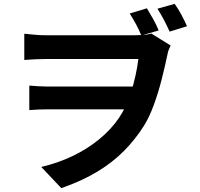

<svg xmlns="http://www.w3.org/2000/svg" viewBox="-20 -887 1040 996"><path d="M742 -844Q759 -816 775.5 -786.5Q792 -757 803 -729L713 -703Q701 -733 686 -760.5Q671 -788 653 -817ZM886 -867Q904 -842 921 -810.5Q938 -779 950 -751L860 -723Q846 -754 830.5 -783.5Q815 -813 797 -842ZM106 -712Q127 -710 157.5 -707Q188 -704 220 -704Q237 -704 272 -704Q307 -704 353.5 -704Q400 -704 450 -704Q500 -704 546 -704Q592 -704 626 -704Q660 -704 674 -704Q697 -704 721 -705.5Q745 -707 765 -713L865 -651Q860 -640 855.5 -629Q851 -618 849 -606Q836 -543 818.5 -474.5Q801 -406 778 -343Q755 -280 727 -235Q683 -165 624.5 -105.5Q566 -46 486.5 2.5Q407 51 298 89L194 -21Q280 -41 356.5 -77.5Q433 -114 494.5 -164.5Q556 -215 597 -275Q616 -303 632 -337.5Q648 -372 660.5 -411Q673 -450 682.5 -493Q692 -536 698 -581Q683 -581 647 -581Q611 -581 562.5 -581Q514 -581 461 -581Q408 -581 359.5 -581Q311 -581 274 -581Q237 -581 221 -581Q194 -581 163 -579.5Q132 -578 106 -576ZM703 -320Q683 -320 646 -320Q609 -320 563 -320Q517 -320 467.5 -320Q418 -320 372.5 -320Q327 -320 291 -320Q255 -320 234 -320Q207 -320 183 -319Q159 -318 132 -316V-443Q155 -441 181 -439.5Q207 -438 230 -438Q251 -438 289 -438Q327 -438 374.5 -438Q422 -438 473 -438Q524 -438 571 -438Q618 -438 654.5 -438Q691 -438 710 -438Z"/></svg>

Font: Noto Sans JP Thin
Style: Bold
Weight: 700
Version: Version 2.004-H2;hotconv 1.0.118;makeotfexe 2.5.65603